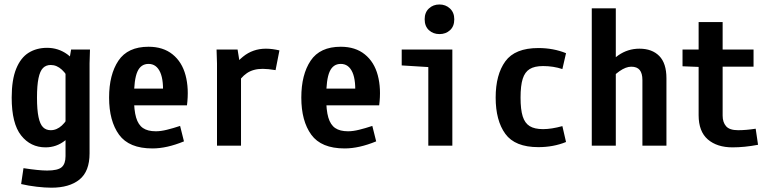

<svg xmlns="http://www.w3.org/2000/svg" viewBox="-20 -663 3540 874"><path d="M76.2 174.8 86.9 102.5Q157.2 113.3 194.3 113.3Q243.2 113.3 260.7 98.1Q278.3 83 278.3 47.9V-347.7H288.1L303.7 -437.5H389.6L387.7 -375V35.2Q387.7 117.2 341.8 154.3Q295.9 191.4 213.9 191.4Q184.6 191.4 147 187Q109.4 182.6 76.2 174.8ZM33.2 -218.8Q33.2 -299.8 53.7 -350.1Q74.2 -400.4 110.4 -422.9Q146.5 -445.3 194.3 -445.3Q245.1 -445.3 286.1 -416Q327.1 -386.7 358.4 -309.6L301.8 -285.2Q285.2 -324.2 261.7 -345.7Q238.3 -367.2 210.9 -367.2Q189.5 -367.2 175.8 -353.5Q162.1 -339.8 155.3 -307.1Q148.4 -274.4 148.4 -218.8Q148.4 -163.1 155.3 -130.4Q162.1 -97.7 175.8 -84Q189.5 -70.3 210.9 -70.3Q238.3 -70.3 261.7 -91.8Q285.2 -113.3 301.8 -152.3L347.7 -133.8Q316.4 -55.7 276.9 -23.9Q237.3 7.8 187.5 7.8Q119.1 7.8 76.2 -46.4Q33.2 -100.6 33.2 -218.8Z M656.2 -450.2Q722.7 -450.2 765.6 -415.5Q808.6 -380.9 824.7 -320.3Q840.8 -259.8 831.1 -183.6H537.1V-259.8H759.8L720.7 -218.8Q726.6 -294.9 709.5 -333.5Q692.4 -372.1 656.2 -372.1Q621.1 -372.1 605.5 -336.9Q589.8 -301.8 589.8 -218.8Q589.8 -161.1 599.6 -127.9Q609.4 -94.7 630.9 -80.1Q652.3 -65.4 689.5 -65.4Q711.9 -65.4 739.7 -72.3Q767.6 -79.1 799.8 -89.8L817.4 -19.5Q739.3 12.7 673.8 12.7Q567.4 12.7 522 -49.8Q476.6 -112.3 476.6 -218.8Q476.6 -323.2 519 -386.7Q561.5 -450.2 656.2 -450.2Z M967.8 -374 965.8 -437.5H1061.5L1077.1 -340.8V0H967.8ZM1190.4 -441.4Q1218.8 -441.4 1252 -433.6L1234.4 -343.8Q1199.2 -349.6 1175.8 -349.6Q1132.8 -349.6 1104 -330.1Q1075.2 -310.5 1052.7 -270.5L1008.8 -303.7Q1041 -368.2 1085.9 -404.8Q1130.9 -441.4 1190.4 -441.4Z M1531.2 -450.2Q1597.7 -450.2 1640.6 -415.5Q1683.6 -380.9 1699.7 -320.3Q1715.8 -259.8 1706.1 -183.6H1412.1V-259.8H1634.8L1595.7 -218.8Q1601.6 -294.9 1584.5 -333.5Q1567.4 -372.1 1531.2 -372.1Q1496.1 -372.1 1480.5 -336.9Q1464.8 -301.8 1464.8 -218.8Q1464.8 -161.1 1474.6 -127.9Q1484.4 -94.7 1505.9 -80.1Q1527.3 -65.4 1564.5 -65.4Q1586.9 -65.4 1614.7 -72.3Q1642.6 -79.1 1674.8 -89.8L1692.4 -19.5Q1614.3 12.7 1548.8 12.7Q1442.4 12.7 1397 -49.8Q1351.6 -112.3 1351.6 -218.8Q1351.6 -323.2 1394 -386.7Q1436.5 -450.2 1531.2 -450.2Z M1929.7 -357.7 1808.6 -365.2V-437.5H2039.1V0H1929.7ZM1980.3 -642.6Q2008.8 -642.6 2028.3 -624.3Q2047.9 -606 2047.9 -575.2Q2047.9 -543.2 2028.5 -525.5Q2009.1 -507.8 1980.6 -507.8Q1952.1 -507.8 1932.6 -525.6Q1913.1 -543.4 1913.1 -575.5Q1913.1 -606.4 1932.5 -624.5Q1951.8 -642.6 1980.3 -642.6Z M2452.1 -362.3Q2413.1 -362.3 2391.1 -348.6Q2369.1 -335 2359.4 -304.2Q2349.6 -273.4 2349.6 -218.8Q2349.6 -164.1 2359.4 -133.3Q2369.1 -102.5 2391.1 -88.9Q2413.1 -75.2 2452.1 -75.2Q2490.2 -75.2 2540 -88.9L2556.6 -16.6Q2499 6.8 2430.7 6.8Q2324.2 6.8 2280.3 -53.7Q2236.3 -114.3 2236.3 -218.8Q2236.3 -323.2 2280.3 -383.8Q2324.2 -444.3 2430.7 -444.3Q2499 -444.3 2556.6 -420.9L2540 -348.6Q2499 -362.3 2452.1 -362.3Z M2673.8 -625H2783.2V0H2673.8ZM2853.5 -359.4Q2829.1 -359.4 2799.8 -338.9Q2770.5 -318.4 2746.1 -285.2L2703.1 -326.2Q2751 -380.9 2794.4 -411.1Q2837.9 -441.4 2890.6 -441.4Q2948.2 -441.4 2981 -408.2Q3013.7 -375 3013.7 -306.6V0H2904.3V-298.8Q2904.3 -329.1 2892.1 -344.2Q2879.9 -359.4 2853.5 -359.4Z M3269.5 -562.5V-437.5H3410.2V-359.4H3269.5V-136.7Q3269.5 -106.4 3285.2 -88.4Q3300.8 -70.3 3339.8 -70.3Q3376 -70.3 3419.9 -77.1L3430.7 -3.9Q3369.1 7.8 3314.5 7.8Q3244.1 7.8 3202.1 -28.3Q3160.2 -64.5 3160.2 -138.7V-358.4L3086.9 -361.3V-437.5H3160.2V-562.5Z"/></svg>

Font: Sudo Var
Style: Regular
Weight: 400
Monospace: yes
Designer: Jens Kutilek
Foundry: Jens Kutilek
Version: Version 0.065;FEAKit 1.0